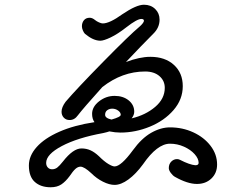

<svg xmlns="http://www.w3.org/2000/svg" viewBox="-20 -798 1040 811"><path d="M897 -103Q897 -67 873 -44Q849 -21 812 -21Q772 -21 719 -51Q710 -56 701.5 -67.5Q693 -79 693 -88Q693 -105 703.5 -115.5Q714 -126 728 -126Q734 -126 740 -123Q781 -102 805 -100Q819 -100 819 -110Q819 -128 802 -147Q785 -166 757 -178.5Q729 -191 698 -191Q644 -191 584 -104Q554 -63 522.5 -40Q491 -17 464 -17Q442 -17 415 -30.5Q388 -44 366 -66Q336 -94 320 -94Q309 -94 298.5 -84.5Q288 -75 274 -54Q257 -31 239 -19Q221 -7 194 -7Q152 -7 127 -29.5Q102 -52 102 -99Q102 -140 135 -177Q168 -214 230.5 -241.5Q293 -269 379 -282Q369 -296 369 -317Q369 -347 398.5 -370Q428 -393 464 -393Q500 -393 523.5 -374Q547 -355 547 -326Q547 -312 536 -298Q595 -312 635.5 -346.5Q676 -381 676 -427Q676 -457 653.5 -476.5Q631 -496 593 -496Q496 -496 412 -430Q332 -341 309 -311Q295 -291 274 -291Q259 -291 249.5 -301Q240 -311 240 -326Q240 -345 257 -368Q303 -422 415 -536Q527 -650 570 -686Q577 -692 582.5 -699Q588 -706 588 -710Q588 -718 577 -718Q559 -718 514 -683Q477 -654 447.5 -640Q418 -626 404 -626Q374 -626 339 -655Q334 -660 330 -669.5Q326 -679 326 -687Q326 -702 334.5 -712.5Q343 -723 359 -723Q370 -723 382 -713Q388 -708 398 -703.5Q408 -699 414 -699Q443 -699 497 -738Q556 -778 588 -778Q617 -778 635.5 -760Q654 -742 654 -715Q654 -681 627 -655Q581 -609 512 -536Q570 -558 615 -558Q677 -558 714.5 -524Q752 -490 752 -434Q752 -378 713 -333Q674 -288 613 -263Q552 -238 489 -238Q467 -238 442 -243Q434 -240 416 -236Q307 -216 241 -181Q175 -146 175 -110Q175 -98 182 -90.5Q189 -83 200 -83Q212 -83 221.5 -90Q231 -97 246 -116Q289 -171 324 -171Q345 -171 362.5 -163Q380 -155 398 -138Q420 -116 437.5 -105.5Q455 -95 464 -95Q491 -95 541 -163Q578 -214 618.5 -237Q659 -260 698 -260Q751 -260 796.5 -239Q842 -218 869.5 -182Q897 -146 897 -103ZM424 -313Q424 -299 451 -293Q490 -304 490 -313Q490 -323 479 -331Q468 -339 454 -339Q442 -339 433 -332.5Q424 -326 424 -313Z"/></svg>

Font: Tsukimi Rounded Medium
Style: Regular
Weight: 500
Designer: Takashi Funayama
Foundry: Takashi Funayama
Version: Version 1.032; ttfautohint (v1.8.3)